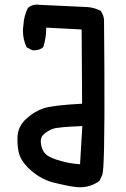

<svg xmlns="http://www.w3.org/2000/svg" viewBox="-20 -794 540 821"><path d="M54.7 -193.4Q54.7 -200.2 54.7 -207Q56.6 -253.9 92.3 -286.1Q127.9 -318.4 167 -331.1Q206.1 -343.8 331.1 -350.6L329.1 -668L177.7 -675.8Q177.7 -674.8 177.7 -673.8Q177.7 -631.8 165 -592.8L163.1 -590.8Q148.4 -579.1 127 -579.1Q124 -579.1 118.2 -579.1L93.8 -591.8Q78.1 -625 78.1 -662.1Q78.1 -673.8 80.1 -686.5Q82 -725.6 99.6 -760.7Q111.3 -769.5 121.1 -772Q130.9 -774.4 137.2 -774.4Q143.6 -774.4 149.4 -773.4Q326.2 -765.6 354.5 -763.7Q382.8 -761.7 410.2 -748Q423.8 -728.5 424.8 -709Q429.7 -200.2 421.9 -81.1Q419.9 -49.8 416 -43L405.3 -20.5Q368.2 6.8 321.3 6.8Q293.9 6.8 228.5 -8.8Q216.8 -11.7 204.1 -14.6Q147.5 -30.3 99.6 -77.1Q71.3 -106.4 63 -132.3Q54.7 -158.2 54.7 -193.4ZM165 -217.8Q154.3 -207 154.3 -189.5Q154.3 -182.6 156.2 -173.8Q161.1 -148.4 174.8 -135.7L181.6 -129.9Q201.2 -116.2 241.2 -105.5Q277.3 -94.7 322.3 -91.8L332 -254.9Q228.5 -251 206.1 -243.2Q182.6 -234.4 165 -217.8Z"/></svg>

Font: JasonHandwriting2
Style: SemiBold
Weight: 600
Version: Version 1.04.7